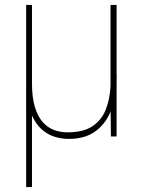

<svg xmlns="http://www.w3.org/2000/svg" viewBox="-20 -548 573 771"><path d="M448.7 -246.6Q448.7 -234.9 448.2 -222.7V0H425.3L424.3 -100.6Q403.3 -49.3 361.8 -19.8Q320.3 9.8 255.4 9.8Q226.6 9.8 198.7 1Q170.9 -7.8 147.7 -28.3Q124.5 -48.8 108.4 -84V203.1H85V-528.3H108.4V-214.8Q108.4 -155.8 120.4 -117.4Q132.3 -79.1 152.3 -56.9Q172.4 -34.7 198 -25.6Q223.6 -16.6 251 -16.6Q314.5 -16.6 350.8 -40.8Q387.2 -64.9 404.1 -106.4Q420.9 -147.9 423.8 -201.2V-528.3H448.2V-246.6Z"/></svg>

Font: Robert Sans Thin
Style: Regular
Weight: 100
Designer: Christian Robertson (extended by Adam Twardoch)
Foundry: Google
Version: Version 12.135;April 2, 2019;FontCreator 11.5.0.2425 64-bit;